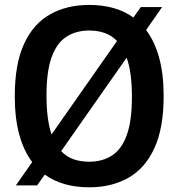

<svg xmlns="http://www.w3.org/2000/svg" viewBox="-20 -770 742 799"><path d="M134.5 1.5H46L114 -95.5Q79 -141.5 60.2 -209.8Q41.5 -278 41.5 -370Q41.5 -503.5 80 -587.2Q118.5 -671 188.2 -710.2Q258 -749.5 351 -749.5Q405 -749.5 451.5 -736.8Q498 -724 535 -697L566 -740.5H654.5L588 -645Q623 -599 642 -530.8Q661 -462.5 661 -370Q661 -236.5 622.2 -152.8Q583.5 -69 513.8 -29.8Q444 9.5 351 9.5Q297 9.5 250.2 -3.5Q203.5 -16.5 166.5 -43.5ZM173.5 -373Q173.5 -322 178.8 -281.8Q184 -241.5 194.5 -210.5L467 -599.5Q444.5 -622.5 415.5 -632.8Q386.5 -643 351 -643Q296.5 -643 256.5 -617.2Q216.5 -591.5 195 -532.5Q173.5 -473.5 173.5 -373ZM351 -97Q406 -97 446 -122.8Q486 -148.5 507.5 -207.8Q529 -267 529 -367Q529 -418.5 523.5 -459Q518 -499.5 507 -530L234.5 -141Q257 -117.5 286.2 -107.2Q315.5 -97 351 -97Z"/></svg>

Font: Encode Sans SemiCondensed SemiCondensed SemiBold
Style: Regular
Weight: 600
Width: 4
Designer: Multiple Designers
Foundry: Impallari Type
Version: Version 3.000; ttfautohint (v1.8.3) -l 8 -r 50 -G 200 -x 14 